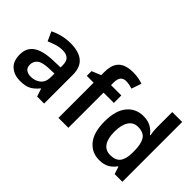

<svg xmlns="http://www.w3.org/2000/svg" viewBox="-70 -1240 1725 1725"><g transform="rotate(45 792.5 -377.5)"><path d="M297 -552Q402 -552 456.5 -506.5Q511 -461 511 -364V0H422L397 -75H393Q358 -31 319.5 -10.5Q281 10 213 10Q140 10 92 -31Q44 -72 44 -158Q44 -242 105.5 -284.5Q167 -327 292 -331L386 -334V-361Q386 -413 361 -435Q336 -457 291 -457Q250 -457 212 -445Q174 -433 138 -417L98 -505Q138 -526 189.5 -539Q241 -552 297 -552ZM320 -254Q237 -251 205 -225.5Q173 -200 173 -157Q173 -119 196 -102Q219 -85 255 -85Q310 -85 348 -116.5Q386 -148 386 -210V-256Z M950 -447H819V0H693V-447H606V-507L693 -543V-580Q693 -650 715 -690Q737 -730 779 -747.5Q821 -765 878 -765Q918 -765 950 -758.5Q982 -752 1003 -744L971 -650Q954 -655 933.5 -659.5Q913 -664 889 -664Q853 -664 836 -641Q819 -618 819 -577V-542H950Z M1219 10Q1125 10 1066.5 -60.5Q1008 -131 1008 -270Q1008 -409 1067 -480.5Q1126 -552 1222 -552Q1282 -552 1320.5 -529Q1359 -506 1382 -473H1388Q1385 -487 1382 -516Q1379 -545 1379 -570V-760H1505V0H1407L1384 -71H1379Q1356 -37 1318 -13.5Q1280 10 1219 10ZM1257 -92Q1327 -92 1356 -132Q1385 -172 1385 -253V-269Q1385 -357 1357.5 -403Q1330 -449 1255 -449Q1198 -449 1167 -401.5Q1136 -354 1136 -268Q1136 -182 1167 -137Q1198 -92 1257 -92Z"/></g></svg>

Font: Noto Sans Tangsa SemiBold
Style: Regular
Weight: 600
Version: Version 1.504